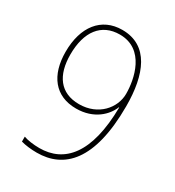

<svg xmlns="http://www.w3.org/2000/svg" viewBox="-177 -830 863 946"><g transform="rotate(30 254.5 -357.5)"><path d="M177 10C331 10 445 -99 445 -409C445 -588 391 -725 241 -725C122 -725 52 -634 52 -492C52 -359 116 -275 236 -275C338 -275 396 -335 416 -386H418C415 -122 318 -16 177 -16C144 -16 108 -21 87 -29V-1C111 6 145 10 177 10ZM238 -301C130 -301 79 -375 79 -492C79 -622 137 -699 242 -699C384 -699 414 -544 414 -461C414 -381 347 -301 238 -301Z"/></g></svg>

Font: Noto Sans Malayalam SemiCondensed Thin
Style: Regular
Weight: 100
Width: 4
Designer: Jelle Bosma - Monotype Design Team
Foundry: Monotype Imaging Inc.
Version: Version 2.104